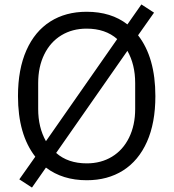

<svg xmlns="http://www.w3.org/2000/svg" viewBox="-20 -799 782 865"><path d="M124 46 67 9 139 -93Q61 -193 61 -366Q61 -487 99 -572.5Q137 -658 206.5 -702Q276 -746 370 -746Q481 -746 554 -689L617 -779L674 -742L602 -640Q680 -540 680 -366Q680 -245 642 -160Q604 -75 534.5 -31Q465 13 371 13Q262 13 187 -44ZM508 -623Q455 -670 370 -670Q306 -670 256.5 -640Q207 -610 179.5 -554Q152 -498 152 -425V-308Q152 -225 187 -163ZM589 -308V-425Q589 -508 554 -570L233 -110Q286 -63 371 -63Q435 -63 484.5 -93Q534 -123 561.5 -179Q589 -235 589 -308Z"/></svg>

Font: IBM Plex Sans JP
Style: Regular
Weight: 400
Designer: Mike Abbink; Paul van der Laan; Pieter van Rosmalen; Wujin Sim; Yejin Wi; Jinhee Kim; Boomi Park; Yona Kim; Kichan Ma
Foundry: Sandoll Inc.
Version: Version 1.001